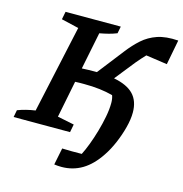

<svg xmlns="http://www.w3.org/2000/svg" viewBox="-144 -773 1035 1088"><g transform="rotate(15 373.5 -229.0)"><path d="M-21 0 -13 -42Q34 -60 90 -68L202 -582L100 -606L109 -652H433L425 -611Q403 -602 378 -595.5Q353 -589 325 -584L281 -366Q321 -368 353 -368Q361 -368 369 -368L488 -521Q522 -565 559 -598Q596 -631 645.5 -648Q695 -665 768 -660L740 -514L615 -532Q603 -520 591 -506Q579 -492 566 -477L472 -359Q551 -344 588 -305Q625 -266 625 -199Q625 -160 612.5 -111.5Q600 -63 579.5 -15Q559 33 534 70Q489 138 434.5 170.5Q380 203 314 203Q293 203 271 200L291 101Q348 103 406 102Q420 75 435 35.5Q450 -4 463 -49Q476 -94 484.5 -138.5Q493 -183 493 -220Q493 -245 486 -264Q414 -284 318 -284Q306 -284 293 -284Q280 -284 264 -283L221 -67L319 -47L310 0Z"/></g></svg>

Font: Piazzolla SemiBold
Style: Italic
Weight: 600
Italic angle: -11.3°
Designer: Juan Pablo del Peral
Foundry: Huerta Tipografica
Version: Version 1.330